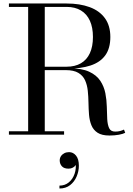

<svg xmlns="http://www.w3.org/2000/svg" viewBox="-20 -770 762 1098"><path d="M211 -377V-388.5H361Q409 -388.5 442.8 -408.2Q476.5 -428 494 -466Q511.5 -504 511.5 -558.5Q511.5 -613 494 -651.5Q476.5 -690 442.8 -710.2Q409 -730.5 361 -730.5H31V-750H361Q436.5 -750 492.8 -729.2Q549 -708.5 580 -666Q611 -623.5 611 -558.5Q611 -493.5 582 -453.5Q553 -413.5 497.2 -395.2Q441.5 -377 361 -377ZM31 0V-19.5H346.5V0ZM141 -10.5V-736.5H236V-10.5ZM606 5Q562.5 5 538.2 -10.8Q514 -26.5 503 -53.2Q492 -80 489.2 -113.2Q486.5 -146.5 486 -182Q485.5 -217.5 482 -250.8Q478.5 -284 466.5 -310.8Q454.5 -337.5 428.2 -353.2Q402 -369 356 -369H211V-379.5H376Q447.5 -379.5 489.8 -360Q532 -340.5 553.5 -308Q575 -275.5 582.5 -237Q590 -198.5 590.8 -160Q591.5 -121.5 593.2 -89Q595 -56.5 604.2 -37Q613.5 -17.5 638.5 -17.5Q654.5 -17.5 666.8 -20.8Q679 -24 689 -29L696 -10.5Q684 -4 660 0.5Q636 5 606 5ZM320 308V291.5Q351 291.5 373.5 273Q396 254.5 406.5 224Q417 193.5 412 158.5H417.5Q418.5 165.5 413 174Q407.5 182.5 396.8 188.5Q386 194.5 372 194.5Q346 194.5 333.8 180.8Q321.5 167 321.5 147.5Q321.5 134 328.5 123.2Q335.5 112.5 347.8 106.2Q360 100 375 100Q398.5 100 414.8 119.8Q431 139.5 431 177.5Q431 209.5 418.2 239.5Q405.5 269.5 380.8 288.8Q356 308 320 308Z"/></svg>

Font: Bodoni Moda SC
Style: Regular
Weight: 400
Designer: Owen Earl
Foundry: indestructible type
Version: Version 2.005